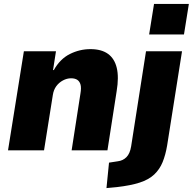

<svg xmlns="http://www.w3.org/2000/svg" viewBox="-20 -768 985 981"><path d="M21 0 102 -506H266L251 -410H255Q287 -467 337 -492Q387 -517 442 -517Q498 -517 531.5 -493Q565 -469 576.5 -421.5Q588 -374 576 -302L529 0H346L391 -290Q396 -319 391.5 -335.5Q387 -352 375 -360Q363 -368 343 -368Q322 -368 301.5 -357Q281 -346 267.5 -327.5Q254 -309 250 -283L205 0ZM742 -592 767 -748H945L920 -592ZM524 193 537 63 582 56Q608 53 626 35Q644 17 650 -20L726 -506H910L834 -25Q826 23 811 60Q796 97 768 123.5Q740 150 693.5 165Q647 180 577 188Z"/></svg>

Font: Nunito Sans 7pt SemiCondensed Black
Style: Italic
Weight: 900
Width: 4
Italic angle: -9°
Designer: Vernon Adams
Foundry: Vernon Adams
Version: Version 3.101;gftools[0.9.27]